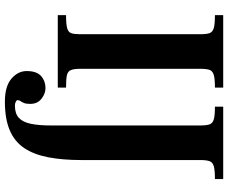

<svg xmlns="http://www.w3.org/2000/svg" viewBox="-92 -608 911 766"><g transform="rotate(90 363.0 -224.5)"><path d="M40 0V-33Q76 -33 92 -37.5Q108 -42 112 -54Q116 -66 116 -89V-569Q116 -594 111.5 -606Q107 -618 91 -622.5Q75 -627 40 -627V-660H329V-627Q295 -627 279 -622.5Q263 -618 258.5 -606Q254 -594 254 -569V-89Q254 -65 259 -52.5Q264 -40 279.5 -36.5Q295 -33 329 -33V0ZM385 211Q324 211 293.5 185Q263 159 263 124Q263 84 283 66.5Q303 49 331 49Q353 49 373.5 65Q394 81 394 110Q394 126 390.5 134.5Q387 143 383 148.5Q379 154 379 161Q379 164 385.5 167.5Q392 171 401 171Q433 171 450 155Q467 139 473.5 107Q480 75 480 29V-569Q480 -594 475.5 -606Q471 -618 455.5 -622.5Q440 -627 405 -627V-660H694V-627Q659 -627 643 -622.5Q627 -618 622.5 -605.5Q618 -593 618 -569V-93Q618 -19 607 38Q596 95 570.5 133.5Q545 172 499.5 191.5Q454 211 385 211Z"/></g></svg>

Font: Frank Ruhl Libre SemiBold
Style: Regular
Weight: 600
Designer: Yanek Iontef
Foundry: Fontef
Version: Version 6.003;gftools[0.9.30]